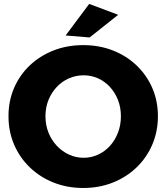

<svg xmlns="http://www.w3.org/2000/svg" viewBox="-20 -941 844 974"><path d="M402.1 -712.1Q483.6 -712.1 552.5 -685.1Q621.4 -658.1 672.8 -609.1Q724.1 -560.1 752.6 -494.5Q781.1 -428.9 781.1 -351.6Q781.1 -274.3 752.6 -207.6Q724.1 -141 672.8 -91.7Q621.4 -42.4 552.5 -14.9Q483.6 12.6 402.1 12.6Q320.7 12.6 251.8 -14.9Q182.9 -42.4 131.5 -91.7Q80.1 -141 51.6 -207.4Q23.1 -273.7 23.1 -351.6Q23.1 -429.4 51.6 -495.3Q80.1 -561.1 131.5 -609.6Q182.9 -658.1 251.8 -685.1Q320.7 -712.1 402.1 -712.1ZM404.3 -559Q364.9 -559 329.6 -543.5Q294.4 -528 267.7 -499.6Q241 -471.1 225.8 -433.5Q210.6 -395.9 210.6 -351Q210.6 -306.7 226 -268.3Q241.4 -229.9 268.4 -201.2Q295.4 -172.6 330.4 -156.6Q365.3 -140.6 404.3 -140.6Q443.3 -140.6 477.6 -156.6Q512 -172.6 538 -201.2Q564 -229.9 578.6 -268.3Q593.3 -306.7 593.3 -351Q593.3 -395.9 578.6 -433.5Q564 -471.1 538 -499.6Q512 -528 477.6 -543.5Q443.3 -559 404.3 -559ZM432.4 -921.1 579.6 -865.9 434.7 -751 312.9 -761Z"/></svg>

Font: Alexandria
Style: Regular
Weight: 400
Designer: Mohamed Gaber
Foundry: Kief Type Foundry
Version: Version 5.100